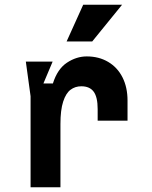

<svg xmlns="http://www.w3.org/2000/svg" viewBox="-20 -790 640 810"><path d="M109 -384 89 -530H202L163.2 -438H203.2Q222.4 -499 262.4 -525.5Q302.4 -552 346 -552Q397.2 -552 436.4 -528.8Q475.6 -505.6 496.8 -463.6Q518 -421.6 518 -366V-281H392V-330Q392 -380.4 375.2 -403.2Q358.4 -426 323 -426Q297 -426 277.4 -411.2Q257.8 -396.4 246.4 -361.1Q235 -325.8 235 -267V0H109ZM495 -770 369 -615H261L331 -770Z"/></svg>

Font: Fliege Mono Thin
Style: Regular
Weight: 100
Version: Version 0.020;Glyphs 3.3 (3306)